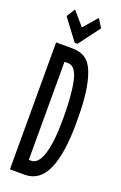

<svg xmlns="http://www.w3.org/2000/svg" viewBox="-155 -841 559 887"><g transform="rotate(20 125.0 -398.0)"><path d="M21 1V-623H100Q140 -623 166 -605Q192 -587 207 -546Q222 -505 229 -451Q236 -397 236 -308Q236 -155 201.5 -77Q167 1 94 1ZM88 -70H100Q135 -70 153.5 -130Q172 -190 172 -304Q172 -419 157.5 -485.5Q143 -552 106 -552H88ZM168 -797 194 -755 116 -651H102L25 -754L51 -796L109 -729Z"/></g></svg>

Font: Inconsolata UltraCondensed SemiBold
Style: Regular
Weight: 600
Width: 1
Monospace: yes
Designer: Raph Levien, Cyreal, Brenton Simpson
Foundry: Raph Levien, Cyreal, Google
Version: Version 3.001; ttfautohint (v1.8.2.53-6de2)